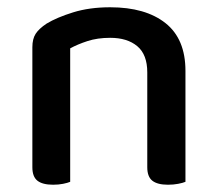

<svg xmlns="http://www.w3.org/2000/svg" viewBox="-20 -502 599 528"><path d="M385 -303Q385 -352 357.5 -375Q330 -398 283 -398Q248 -398 220.5 -389Q193 -380 173 -369V-2Q166 1 153.5 3.5Q141 6 126 6Q97 6 83 -5Q69 -16 69 -42V-372Q69 -395 78 -409Q87 -423 108 -437Q136 -454 181 -468Q226 -482 283 -482Q380 -482 435 -438.5Q490 -395 490 -307V-2Q483 1 470 3.5Q457 6 442 6Q413 6 399 -5Q385 -16 385 -42V-303Z"/></svg>

Font: Baloo Da 2 Medium
Style: Regular
Weight: 500
Designer: Noopur Datye, Sulekha Rajkumar and Ek Type
Foundry: Ek Type
Version: Version 1.640;hotconv 1.0.111;makeotfexe 2.5.65597; ttfautoh